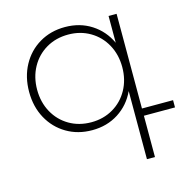

<svg xmlns="http://www.w3.org/2000/svg" viewBox="-107 -630 943 948"><g transform="rotate(-15 364.5 -156.5)"><path d="M729 0H570V211H529V-137Q499 -72 440.5 -34.5Q382 3 306 3Q233 3 175.5 -31Q118 -65 85.5 -124.5Q53 -184 53 -260Q53 -336 85.5 -396Q118 -456 175.5 -490Q233 -524 306 -524Q382 -524 440.5 -486.5Q499 -449 529 -384V-521H570V-37H729ZM529 -260Q529 -324 501 -375Q473 -426 423.5 -455Q374 -484 312 -484Q249 -484 199.5 -455Q150 -426 122 -375Q94 -324 94 -260Q94 -196 122 -145Q150 -94 199.5 -65Q249 -36 312 -36Q374 -36 423.5 -65Q473 -94 501 -145Q529 -196 529 -260Z"/></g></svg>

Font: Montserrat arm2 ExtraLight
Style: Regular
Weight: 275
Designer: Julieta Ulanovsky
Foundry: Julieta Ulanovsky
Version: Version 6.000